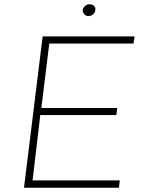

<svg xmlns="http://www.w3.org/2000/svg" viewBox="-20 -876 675 896"><path d="M179 -706H608L603 -673H210L173 -372H527L523 -339H168L132 -34H539L535 0H92ZM366 -828Q367 -840 377.5 -848.5Q388 -857 400 -856Q411 -856 418.5 -848.5Q426 -841 425 -830Q424 -817 414 -809Q404 -801 393 -801Q381 -801 373.5 -809.5Q366 -818 366 -828Z"/></svg>

Font: Josefin Sans ExtraLight
Style: Italic
Weight: 250
Italic angle: -7°
Designer: Santiago Orozco
Foundry: Typemade
Version: Version 2.000